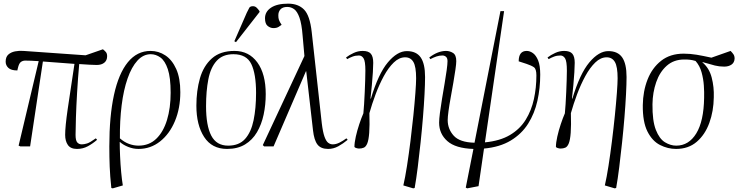

<svg xmlns="http://www.w3.org/2000/svg" viewBox="-20 -802 4077 1052"><path d="M402 14Q367 14 352 -7.5Q337 -29 337 -63Q337 -108 351 -205Q365 -302 388 -452Q345 -455 302 -458.5Q259 -462 215 -465L145 0H91L82 -4L192 -467Q144 -470 118 -470Q105 -470 94.5 -462.5Q84 -455 78 -429L75 -416Q41 -416 26 -430Q11 -444 11 -464Q11 -490 25.5 -503Q40 -516 62.5 -520.5Q85 -525 109 -523L449 -499L544 -532Q553 -525 560 -517Q567 -509 567 -494Q567 -471 551.5 -458.5Q536 -446 510 -446Q494 -446 469.5 -447.5Q445 -449 414 -451Q407 -373 402.5 -296Q398 -219 396 -157.5Q394 -96 394 -63Q394 -32 403.5 -21.5Q413 -11 428 -11Q441 -11 457 -16Q473 -21 505 -44L512 -36Q488 -15 461 -0.5Q434 14 402 14Z M598 230 590 228Q583 163 581 110.5Q579 58 579 0Q579 -165 604.5 -282Q630 -399 680.5 -461Q731 -523 805 -523Q849 -523 886 -498.5Q923 -474 945.5 -424Q968 -374 968 -297Q968 -209 938.5 -138.5Q909 -68 857 -27Q805 14 739 14Q710 14 682.5 3Q655 -8 637 -24H636Q636 9 638 54Q640 99 644 142Q648 185 653 214ZM739 -4Q797 -4 836 -41.5Q875 -79 895 -144.5Q915 -210 915 -294Q915 -377 899.5 -423Q884 -469 859 -487Q834 -505 806 -505Q765 -505 733 -470Q701 -435 679 -372Q657 -309 646.5 -225Q636 -141 637 -44Q661 -23 687 -13.5Q713 -4 739 -4Z M1224 14Q1141 14 1098.5 -51.5Q1056 -117 1056 -223Q1056 -305 1075.5 -373Q1095 -441 1141 -482Q1187 -523 1265 -523Q1344 -523 1390 -460Q1436 -397 1436 -286Q1436 -228 1424.5 -174Q1413 -120 1388 -77.5Q1363 -35 1322.5 -10.5Q1282 14 1224 14ZM1230 -4Q1290 -4 1323 -41Q1356 -78 1369.5 -143.5Q1383 -209 1383 -293Q1383 -397 1357 -451Q1331 -505 1259 -505Q1200 -505 1167 -468.5Q1134 -432 1121.5 -367.5Q1109 -303 1109 -220Q1109 -114 1137.5 -59Q1166 -4 1230 -4ZM1273 -571 1264 -576 1332 -732Q1341 -751 1346 -759.5Q1351 -768 1366 -768Q1377 -768 1385 -761Q1393 -754 1402 -741V-736Z M1778 14Q1738 14 1719.5 -10Q1701 -34 1695 -88L1658 -411H1656L1479 0H1427L1420 -7L1648 -495L1638 -607Q1633 -671 1621 -705Q1609 -739 1592 -751.5Q1575 -764 1554 -764Q1529 -764 1517 -751Q1505 -738 1505 -718Q1505 -704 1507.5 -696Q1510 -688 1515 -679L1523 -666Q1518 -662 1507 -655Q1496 -648 1478 -648Q1462 -648 1447 -659.5Q1432 -671 1432 -702Q1432 -738 1465 -760Q1498 -782 1559 -782Q1614 -782 1646 -749.5Q1678 -717 1688 -626L1743 -127Q1749 -78 1758 -53Q1767 -28 1778.5 -19.5Q1790 -11 1803 -11Q1821 -11 1840 -20.5Q1859 -30 1878 -44L1885 -36Q1860 -15 1833.5 -0.5Q1807 14 1778 14Z M2244 230 2190 214Q2200 171 2210 107Q2220 43 2229 -29Q2238 -101 2245 -170Q2252 -239 2256 -293Q2260 -347 2260 -373Q2260 -437 2245 -462.5Q2230 -488 2200 -488Q2167 -488 2137.5 -459.5Q2108 -431 2083 -385Q2058 -339 2038 -285.5Q2018 -232 2004 -182Q2006 -114 2003 -74.5Q2000 -35 1992.5 -16.5Q1985 2 1973.5 7Q1962 12 1947 12Q1942 12 1933 9.5Q1924 7 1922 3Q1922 -20 1929.5 -53.5Q1937 -87 1948.5 -121.5Q1960 -156 1971 -181Q1973 -201 1975 -232Q1977 -263 1978.5 -298Q1980 -333 1981 -364.5Q1982 -396 1982 -415Q1982 -467 1972 -482.5Q1962 -498 1947 -498Q1928 -498 1912 -492Q1896 -486 1882 -478L1876 -487Q1894 -501 1918 -512Q1942 -523 1967 -523Q1999 -523 2012 -507.5Q2025 -492 2025 -458Q2025 -439 2023 -406Q2021 -373 2017.5 -335.5Q2014 -298 2010 -263L2012 -261Q2053 -398 2105 -460Q2157 -522 2209 -522Q2261 -522 2285 -487.5Q2309 -453 2309 -380Q2309 -342 2306 -284.5Q2303 -227 2297.5 -159.5Q2292 -92 2284.5 -21.5Q2277 49 2269 113.5Q2261 178 2252 228Z M2540 230 2532 226 2574 14Q2476 11 2431 -29Q2386 -69 2386 -130Q2386 -149 2390.5 -184Q2395 -219 2402 -261Q2409 -303 2416 -344Q2423 -385 2427.5 -418Q2432 -451 2432 -467Q2432 -484 2423.5 -491Q2415 -498 2404 -498Q2387 -498 2371 -492.5Q2355 -487 2338 -478L2332 -487Q2379 -523 2424 -523Q2444 -523 2462 -512Q2480 -501 2480 -467Q2480 -453 2475.5 -421.5Q2471 -390 2464 -349.5Q2457 -309 2449.5 -268Q2442 -227 2437.5 -194Q2433 -161 2433 -144Q2433 -95 2466 -58.5Q2499 -22 2580 -20L2722 -741H2742L2637 -22Q2720 -30 2774.5 -62.5Q2829 -95 2860.5 -146Q2892 -197 2905.5 -259.5Q2919 -322 2919 -389Q2919 -424 2905.5 -433.5Q2892 -443 2865 -452L2822 -466Q2822 -523 2866 -523Q2883 -523 2900 -511Q2917 -499 2928.5 -471Q2940 -443 2940 -393Q2940 -319 2924.5 -249.5Q2909 -180 2873.5 -124Q2838 -68 2778.5 -32Q2719 4 2632 12L2602 218Z M3348 230 3294 214Q3304 171 3314 107Q3324 43 3333 -29Q3342 -101 3349 -170Q3356 -239 3360 -293Q3364 -347 3364 -373Q3364 -437 3349 -462.5Q3334 -488 3304 -488Q3271 -488 3241.5 -459.5Q3212 -431 3187 -385Q3162 -339 3142 -285.5Q3122 -232 3108 -182Q3110 -114 3107 -74.5Q3104 -35 3096.5 -16.5Q3089 2 3077.5 7Q3066 12 3051 12Q3046 12 3037 9.5Q3028 7 3026 3Q3026 -20 3033.5 -53.5Q3041 -87 3052.5 -121.5Q3064 -156 3075 -181Q3077 -201 3079 -232Q3081 -263 3082.5 -298Q3084 -333 3085 -364.5Q3086 -396 3086 -415Q3086 -467 3076 -482.5Q3066 -498 3051 -498Q3032 -498 3016 -492Q3000 -486 2986 -478L2980 -487Q2998 -501 3022 -512Q3046 -523 3071 -523Q3103 -523 3116 -507.5Q3129 -492 3129 -458Q3129 -439 3127 -406Q3125 -373 3121.5 -335.5Q3118 -298 3114 -263L3116 -261Q3157 -398 3209 -460Q3261 -522 3313 -522Q3365 -522 3389 -487.5Q3413 -453 3413 -380Q3413 -342 3410 -284.5Q3407 -227 3401.5 -159.5Q3396 -92 3388.5 -21.5Q3381 49 3373 113.5Q3365 178 3356 228Z M3684 14Q3639 14 3596.5 -7.5Q3554 -29 3527.5 -81.5Q3501 -134 3502 -226Q3503 -302 3528 -366Q3553 -430 3602.5 -469Q3652 -508 3726 -508Q3762 -508 3797.5 -502Q3833 -496 3878 -486L3983 -523Q3993 -513 3999 -504Q4005 -495 4005 -481Q4004 -459 3988 -448Q3972 -437 3948 -437Q3921 -437 3897 -443Q3873 -449 3829 -462V-460Q3866 -429 3879.5 -377Q3893 -325 3891 -269Q3890 -193 3866.5 -128.5Q3843 -64 3797.5 -25Q3752 14 3684 14ZM3685 -4Q3754 -4 3795 -71Q3836 -138 3838 -266Q3839 -296 3836.5 -333Q3834 -370 3824 -406Q3814 -442 3791 -468Q3774 -473 3761 -474.5Q3748 -476 3729 -476Q3672 -476 3633.5 -442Q3595 -408 3575.5 -352Q3556 -296 3555 -231Q3554 -140 3573.5 -90.5Q3593 -41 3623.5 -22.5Q3654 -4 3685 -4Z"/></svg>

Font: Literata 72pt ExtraLight
Style: Italic
Weight: 200
Italic angle: -2°
Designer: Latin by Veronika Burian and Jose Scaglione. Greek by Irene Vlachou. Cyrillic by Vera Evstafieva
Foundry: TypeTogether
Version: Version 3.002